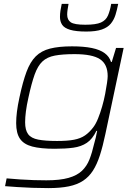

<svg xmlns="http://www.w3.org/2000/svg" viewBox="-20 -756 720 986"><path d="M228 210Q188 210 146 208.5Q104 207 67 204.5Q30 202 6 200L14 160Q47 163 83.5 165.5Q120 168 154.5 169Q189 170 218 170Q288 170 332 157.5Q376 145 401 121Q426 97 439.5 62.5Q453 28 463 -16Q468 -33 472 -50Q476 -67 479 -84H475Q455 -42 426 -22.5Q397 -3 356.5 2.5Q316 8 261 8Q189 8 145.5 -3.5Q102 -15 82.5 -43.5Q63 -72 63 -124Q63 -150 67 -182.5Q71 -215 80 -256Q97 -336 116 -387Q135 -438 163.5 -466.5Q192 -495 237 -506.5Q282 -518 350 -518Q410 -518 451.5 -509.5Q493 -501 517.5 -483Q542 -465 550 -438H554L576 -510H615L521 -67Q508 -5 493 41.5Q478 88 457.5 120Q437 152 407 172Q377 192 333.5 201Q290 210 228 210ZM273 -32Q327 -32 360.5 -38.5Q394 -45 416.5 -60.5Q439 -76 458 -101Q472 -119 483.5 -147.5Q495 -176 504.5 -209Q514 -242 520 -273.5Q526 -305 529.5 -329.5Q533 -354 533 -365Q533 -426 493.5 -452Q454 -478 363 -478Q301 -478 261.5 -470.5Q222 -463 198 -440.5Q174 -418 158 -373.5Q142 -329 126 -255Q117 -215 113 -183.5Q109 -152 109 -128Q109 -88 124.5 -67Q140 -46 176.5 -39Q213 -32 273 -32ZM423 -594Q370 -594 340 -603Q310 -612 299 -629Q288 -646 288 -669Q288 -685 290.5 -701.5Q293 -718 297 -736H332Q329 -720 327 -706Q325 -692 325 -681Q325 -654 343.5 -641.5Q362 -629 418 -629Q473 -629 498.5 -640.5Q524 -652 534.5 -676.5Q545 -701 551 -736H587Q581 -705 573 -679.5Q565 -654 549 -634.5Q533 -615 503 -604.5Q473 -594 423 -594Z"/></svg>

Font: Saira Expanded ExtraLight
Style: Italic
Weight: 250
Width: 7
Italic angle: -12°
Designer: Hector Gatti with collaboration of the Omnibus-Type team
Foundry: Omnibus-Type
Version: Version 1.101